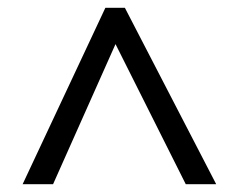

<svg xmlns="http://www.w3.org/2000/svg" viewBox="-20 -739 612 492"><path d="M38 -267H116L276 -626L456 -267H534L300 -719H250Z"/></svg>

Font: Noto Sans Bhaiksuki
Style: Regular
Weight: 400
Designer: Monotype Design Team
Foundry: Monotype Imaging Inc.
Version: Version 2.002